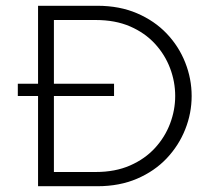

<svg xmlns="http://www.w3.org/2000/svg" viewBox="-20 -645 728 665"><path d="M111.8 0V-312.5H41.7V-354.9H111.8V-625H317.4Q393.8 -625 454.5 -599Q515.3 -572.9 557.3 -528.8Q599.3 -484.7 621.5 -428.5Q643.8 -372.2 643.8 -312.5Q643.8 -252.8 621.5 -196.9Q599.3 -141 557.3 -96.5Q515.3 -52.1 454.5 -26Q393.8 0 317.4 0ZM166.7 -49.3H311.8Q379.2 -49.3 430.6 -71.9Q481.9 -94.4 516.7 -132.3Q551.4 -170.1 569.1 -217Q586.8 -263.9 586.8 -312.5Q586.8 -361.8 569.1 -408.7Q551.4 -455.6 516.7 -493.4Q481.9 -531.2 430.6 -553.5Q379.2 -575.7 311.8 -575.7H166.7V-354.9H375V-312.5H166.7Z"/></svg>

Font: Afacad Flux Light
Style: Regular
Weight: 300
Designer: Kristian Moeller
Foundry: Dicotype
Version: Version 1.100